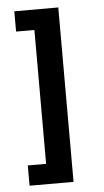

<svg xmlns="http://www.w3.org/2000/svg" viewBox="-52 -617 424 783"><g transform="rotate(-5 160.0 -226.0)"><path d="M37 131V48H112V-500H37V-583H217V131Z"/></g></svg>

Font: Rokkitt SemiBold SemiBold
Style: Regular
Weight: 600
Version: Version 3.103